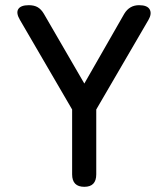

<svg xmlns="http://www.w3.org/2000/svg" viewBox="-20 -720 648 740"><path d="M305 0Q258 0 258 -48V-298L57 -643Q41 -670 50.5 -685Q60 -700 91 -700Q112 -700 125.5 -692Q139 -684 149 -667L305 -398L459 -667Q479 -700 516 -700Q548 -700 557 -683.5Q566 -667 552 -643L351 -298V-48Q351 0 305 0Z"/></svg>

Font: Zen Maru Gothic Medium
Style: Regular
Weight: 500
Designer: Yoshimichi Ohira
Foundry: Positype
Version: Version 1.001